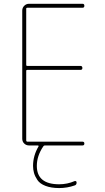

<svg xmlns="http://www.w3.org/2000/svg" viewBox="-20 -750 540 990"><path d="M129.9 0Q115.2 0 105 -9.8Q94.7 -19.5 94.7 -35.2V-695.3Q94.7 -710 105 -720.2Q115.2 -730.5 129.9 -730.5H405.3Q415 -730.5 415 -720.2Q415 -710 405.3 -710H120.1Q115.2 -710 115.2 -705.1V-415Q115.2 -410.2 120.1 -410.2H394.5Q404.3 -410.2 404.8 -399.9Q405.3 -389.6 394.5 -389.6H120.1Q115.2 -389.6 115.2 -384.8V-25.4Q115.2 -20.5 120.1 -19.5H405.3Q415 -19.5 415 -9.8Q415 0 405.3 0H210.9Q206.1 0 203.1 4.9Q169.9 53.7 169.9 105.5Q169.9 200.2 285.2 200.2Q327.1 200.2 365.2 183.6Q369.1 182.6 372.1 184.6Q375 186.5 375 191.4Q375 203.1 365.2 206.1Q326.2 219.7 285.2 219.7Q244.1 219.7 214.8 208.5Q185.5 197.3 172.9 178.2Q160.2 159.2 155.3 141.6Q150.4 124 150.4 105.5Q150.4 52.7 178.7 4.9Q179.7 3.9 178.7 2Q177.7 0 176.8 0Z"/></svg>

Font: Rounded-X Mgen+ 1m thin
Style: Regular
Weight: 100
Designer: [Source Han Sans]
Ryoko NISHIZUKA  (kana & ideographs); Paul D. Hunt (Latin, Greek & Cyrillic); Wenlong ZHANG  (bopomofo
Version: Version 1.059.20150602